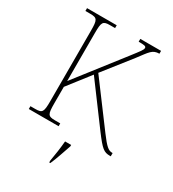

<svg xmlns="http://www.w3.org/2000/svg" viewBox="-219 -835 1063 1177"><g transform="rotate(30 312.5 -246.5)"><path d="M45 0H256V-20H219C168 -20 163 -31 163 -109V-225L285 -382L495 -99C559 -14 576 0 619 0H625V-23H622C595 -23 577 -38 526 -106L303 -405L455 -598C510 -670 520 -693 569 -694V-714H422V-694C459 -694 475 -693 475 -680C475 -666 463 -652 416 -591L163 -266V-606C163 -683 169 -694 219 -694H255V-714H45V-694H79C129 -694 135 -683 135 -606V-108C135 -31 129 -20 79 -20H45ZM317 208V221H325C343 182 365 113 380 71V61H337C333 108 326 158 317 208Z"/></g></svg>

Font: Noto Serif Armenian SemiCondensed Thin
Style: Regular
Weight: 100
Width: 4
Designer: Monotype Design Team
Foundry: Monotype Imaging Inc.
Version: Version 2.008